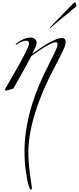

<svg xmlns="http://www.w3.org/2000/svg" viewBox="-20 -790 700 1708"><path d="M266 -312Q371 -386 430 -418Q498 -452 531 -452Q564 -452 564 -414Q564 -385 530 -318Q496 -251 436 -133.5Q376 -16 334 94Q232 362 232 568Q232 674 256 826Q264 876 264 881.5Q264 887 260.5 892.5Q257 898 254 898Q247 898 234 857Q221 816 209.5 732Q198 648 198 556Q198 231 374 -135Q428 -246 460 -309Q492 -372 492 -393Q492 -414 478 -414Q436 -414 319 -334Q260 -294 256 -288Q254 -280 240 -256Q202 -188 202 -186L102 -8Q96 1 83 3Q70 5 55.5 10.5Q41 16 36 16Q24 16 24 6Q24 2 82 -96Q238 -364 238 -402Q238 -428 214 -428Q179 -428 134 -398Q125 -392 122.5 -392Q120 -392 120 -396Q120 -400 126 -404Q195 -456 252 -456Q277 -456 291.5 -442Q306 -428 306 -406Q306 -384 266 -312ZM430 -552 624 -752Q642 -770 646 -770Q650 -770 655 -758.5Q660 -747 660 -740Q660 -733 652 -728Q611 -692 546.5 -640.5Q482 -589 438 -550Q434 -542 429 -542Q424 -542 424 -544Z"/></svg>

Font: Miama
Style: Regular
Weight: 400
Italic angle: 16.5°
Designer: Linus Romer
Foundry: Linus Romer
Version: 0.32